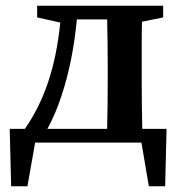

<svg xmlns="http://www.w3.org/2000/svg" viewBox="-20 -499 632 672"><path d="M195 -163Q185 -132 172.5 -103Q160 -74 146 -48H355Q356 -86 356.5 -131Q357 -176 357 -210V-269Q357 -304 356.5 -349Q356 -394 355 -431H249Q235 -283 195 -163ZM110 -438V-479H551V-438L477 -423Q476 -386 476 -343.5Q476 -301 476 -269V-210Q476 -176 476.5 -131Q477 -86 478 -48H563L558 153H501L475 0H103L76 153H19L14 -48H67Q117 -119 148 -210.5Q179 -302 191 -420Z"/></svg>

Font: Source Serif 4 Semibold
Style: Regular
Weight: 600
Designer: Frank Grießhammer
Foundry: Adobe
Version: Version 4.005;hotconv 1.1.0;makeotfexe 2.6.0